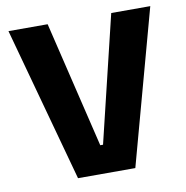

<svg xmlns="http://www.w3.org/2000/svg" viewBox="-74 -710 758 782"><g transform="rotate(-10 305.0 -319.5)"><path d="M423.5 0H186.5L11.5 -639H173.5L299 -116.5H310.5L436.5 -639H598Z"/></g></svg>

Font: Anek Malayalam
Style: Bold
Weight: 700
Version: Version 1.003